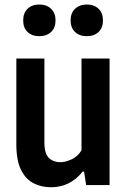

<svg xmlns="http://www.w3.org/2000/svg" viewBox="-20 -798 546 828"><path d="M200 9.5Q158 9.5 124.2 -8Q90.5 -25.5 70.5 -65.8Q50.5 -106 50.5 -175.5V-545.5H171.5V-184Q171.5 -135.5 190.8 -117Q210 -98.5 240 -98.5Q261.5 -98.5 288.2 -110.5Q315 -122.5 331.5 -150V-545.5H452.5V0H351.5L342.5 -58H336.5Q282.5 9.5 200 9.5ZM354.5 -642Q323 -642 303.8 -660Q284.5 -678 284.5 -710Q284.5 -742 303.8 -760.2Q323 -778.5 354.5 -778.5Q386 -778.5 405 -760.2Q424 -742 424 -710Q424 -678 405 -660Q386 -642 354.5 -642ZM149.5 -642Q118 -642 99 -660Q80 -678 80 -710Q80 -742 99 -760.2Q118 -778.5 149.5 -778.5Q181 -778.5 200.2 -760.2Q219.5 -742 219.5 -710Q219.5 -678 200.2 -660Q181 -642 149.5 -642Z"/></svg>

Font: Encode Sans Cnd SmBold
Style: Regular
Weight: 600
Width: 3
Designer: Multiple Designers
Foundry: Impallari Type
Version: Version 3.002; ttfautohint (v1.8.3) -l 8 -r 50 -G 200 -x 14 